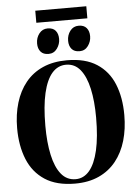

<svg xmlns="http://www.w3.org/2000/svg" viewBox="-68 -1127 849 1190"><g transform="rotate(-5 356.5 -531.5)"><path d="M350.5 12.5Q236 12.5 163.2 -35Q90.5 -82.5 56.2 -166.8Q22 -251 22 -360Q22 -446.5 43.8 -518.5Q65.5 -590.5 108.2 -643.2Q151 -696 215.5 -724.8Q280 -753.5 365.5 -753.5Q479.5 -753.5 551.5 -706.8Q623.5 -660 657.2 -577Q691 -494 691 -384.5Q691 -298 669.8 -225.5Q648.5 -153 605.8 -99.5Q563 -46 499.2 -16.8Q435.5 12.5 350.5 12.5ZM356.5 -14.5Q406.5 -14.5 442 -56.2Q477.5 -98 496.5 -180.5Q515.5 -263 515.5 -384.5Q515.5 -486.5 498.5 -563.5Q481.5 -640.5 446.8 -683.5Q412 -726.5 358 -726.5Q307 -726.5 271.2 -685.8Q235.5 -645 216.5 -563.8Q197.5 -482.5 197.5 -360Q197.5 -256.5 214.5 -178.5Q231.5 -100.5 266.5 -57.5Q301.5 -14.5 356.5 -14.5ZM256 -802.5Q224 -802.5 207.5 -821.8Q191 -841 191 -873Q191 -908.5 211.2 -934.5Q231.5 -960.5 263.5 -960.5H264.5Q297 -960.5 313.2 -941.2Q329.5 -922 329.5 -889.5Q329.5 -857 309.8 -829.8Q290 -802.5 257 -802.5ZM449 -802.5Q417 -802.5 400.5 -821.8Q384 -841 384 -873Q384 -908.5 404 -934.5Q424 -960.5 456.5 -960.5H457.5Q489.5 -960.5 506 -941.2Q522.5 -922 522.5 -889.5Q522.5 -857 502.8 -829.8Q483 -802.5 450 -802.5ZM515 -1076.5V-1001.5H197.5V-1076.5Z"/></g></svg>

Font: Merriweather 144pt
Style: Bold
Weight: 700
Version: Version 2.100